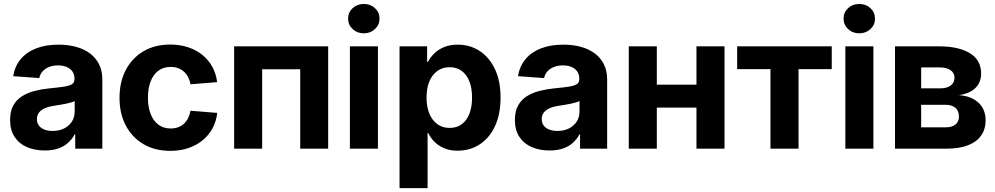

<svg xmlns="http://www.w3.org/2000/svg" viewBox="-20 -769 5148 993"><path d="M211.4 9.3Q159.7 9.3 119.1 -8.3Q78.6 -25.9 55.4 -61Q32.2 -96.2 32.2 -148.4Q32.2 -193.4 48.6 -223.1Q64.9 -252.9 93.5 -271Q122.1 -289.1 158.7 -298.6Q195.3 -308.1 235.4 -312Q282.7 -316.4 311 -320.8Q339.4 -325.2 352.3 -333.7Q365.2 -342.3 365.2 -359.4V-362.3Q365.2 -383.3 355.2 -398.4Q345.2 -413.6 326.2 -422.1Q307.1 -430.7 280.3 -430.7Q252.9 -430.7 232.4 -422.1Q211.9 -413.6 199.5 -398.9Q187 -384.3 183.1 -365.2L48.3 -375Q56.2 -425.8 86.4 -462.4Q116.7 -499 166.5 -518.6Q216.3 -538.1 282.7 -538.1Q331.5 -538.1 373 -526.9Q414.6 -515.6 445.1 -492.9Q475.6 -470.2 492.4 -436.5Q509.3 -402.8 509.3 -357.4V0H369.1V-74.2H366.2Q352.5 -48.8 331.5 -30Q310.5 -11.2 281 -1Q251.5 9.3 211.4 9.3ZM252 -91.8Q286.6 -91.8 312.3 -105Q337.9 -118.2 352.1 -140.6Q366.2 -163.1 366.2 -191.4V-246.6Q359.9 -242.7 348.1 -239.3Q336.4 -235.8 321.8 -232.7Q307.1 -229.5 291.3 -227.1Q275.4 -224.6 260.3 -222.2Q234.9 -218.8 214.6 -210.4Q194.3 -202.1 182.6 -188Q170.9 -173.8 170.9 -152.8Q170.9 -133.3 181.2 -119.6Q191.4 -106 209.7 -98.9Q228 -91.8 252 -91.8Z M860.8 11.2Q781.2 11.2 722.2 -23.4Q663.1 -58.1 630.6 -119.9Q598.1 -181.6 598.1 -263.2Q598.1 -345.2 630.6 -407.2Q663.1 -469.2 722.2 -503.9Q781.2 -538.6 860.8 -538.6Q910.6 -538.6 952.6 -524.7Q994.6 -510.7 1026.4 -485.1Q1058.1 -459.5 1077.9 -423.8Q1097.7 -388.2 1103 -344.2L965.3 -333Q961.4 -353.5 953.1 -369.9Q944.8 -386.2 931.6 -398.2Q918.5 -410.2 901.1 -416.5Q883.8 -422.9 862.3 -422.9Q825.2 -422.9 798.8 -403.1Q772.5 -383.3 758.8 -347.4Q745.1 -311.5 745.1 -263.7Q745.1 -215.8 758.8 -180.2Q772.5 -144.5 798.8 -124.5Q825.2 -104.5 862.3 -104.5Q883.8 -104.5 901.1 -110.8Q918.5 -117.2 931.4 -129.2Q944.3 -141.1 952.9 -158.2Q961.4 -175.3 965.3 -196.3L1103.5 -185.1Q1098.6 -141.1 1079.1 -105.2Q1059.6 -69.3 1027.6 -43.2Q995.6 -17.1 953.4 -2.9Q911.1 11.2 860.8 11.2Z M1677.2 -529.3V0H1532.7V-410.6H1335.9V0H1190.9V-529.3Z M1789.6 0V-529.3H1934.6V0ZM1861.8 -596.7Q1827.1 -596.7 1803.7 -618.7Q1780.3 -640.6 1780.3 -672.9Q1780.3 -705.1 1803.7 -726.8Q1827.1 -748.5 1861.3 -748.5Q1896 -748.5 1919.4 -726.8Q1942.9 -705.1 1942.9 -672.9Q1942.9 -640.6 1919.4 -618.7Q1896 -596.7 1861.8 -596.7Z M2046.4 204.1V-529.3H2189V-449.2H2193.4Q2206.5 -474.1 2227.5 -494.1Q2248.5 -514.2 2278.3 -526.1Q2308.1 -538.1 2347.2 -538.1Q2410.6 -538.1 2460.7 -505.4Q2510.7 -472.7 2539.8 -411.4Q2568.8 -350.1 2568.8 -264.6Q2568.8 -179.2 2540.5 -117.7Q2512.2 -56.2 2461.9 -22.9Q2411.6 10.3 2346.2 10.3Q2307.6 10.3 2278.1 -2Q2248.5 -14.2 2227.8 -34.9Q2207 -55.7 2194.3 -81.5H2191.4V204.1ZM2305.7 -107.4Q2342.3 -107.4 2368.2 -126.5Q2394 -145.5 2407.7 -180.9Q2421.4 -216.3 2421.4 -264.6Q2421.4 -313 2407.7 -347.9Q2394 -382.8 2368.2 -402.1Q2342.3 -421.4 2305.7 -421.4Q2268.6 -421.4 2241.7 -401.9Q2214.8 -382.3 2200.4 -347.4Q2186 -312.5 2186 -264.6Q2186 -217.3 2200.4 -181.9Q2214.8 -146.5 2241.9 -127Q2269 -107.4 2305.7 -107.4Z M2822.3 9.3Q2770.5 9.3 2730 -8.3Q2689.5 -25.9 2666.3 -61Q2643.1 -96.2 2643.1 -148.4Q2643.1 -193.4 2659.4 -223.1Q2675.8 -252.9 2704.3 -271Q2732.9 -289.1 2769.5 -298.6Q2806.2 -308.1 2846.2 -312Q2893.6 -316.4 2921.9 -320.8Q2950.2 -325.2 2963.1 -333.7Q2976.1 -342.3 2976.1 -359.4V-362.3Q2976.1 -383.3 2966.1 -398.4Q2956.1 -413.6 2937 -422.1Q2918 -430.7 2891.1 -430.7Q2863.8 -430.7 2843.3 -422.1Q2822.8 -413.6 2810.3 -398.9Q2797.9 -384.3 2793.9 -365.2L2659.2 -375Q2667 -425.8 2697.3 -462.4Q2727.5 -499 2777.3 -518.6Q2827.1 -538.1 2893.6 -538.1Q2942.4 -538.1 2983.9 -526.9Q3025.4 -515.6 3055.9 -492.9Q3086.4 -470.2 3103.3 -436.5Q3120.1 -402.8 3120.1 -357.4V0H2980V-74.2H2977.1Q2963.4 -48.8 2942.4 -30Q2921.4 -11.2 2891.8 -1Q2862.3 9.3 2822.3 9.3ZM2862.8 -91.8Q2897.5 -91.8 2923.1 -105Q2948.7 -118.2 2962.9 -140.6Q2977.1 -163.1 2977.1 -191.4V-246.6Q2970.7 -242.7 2959 -239.3Q2947.3 -235.8 2932.6 -232.7Q2918 -229.5 2902.1 -227.1Q2886.2 -224.6 2871.1 -222.2Q2845.7 -218.8 2825.4 -210.4Q2805.2 -202.1 2793.5 -188Q2781.7 -173.8 2781.7 -152.8Q2781.7 -133.3 2792 -119.6Q2802.2 -106 2820.6 -98.9Q2838.9 -91.8 2862.8 -91.8Z M3622.1 -331.1V-212.4H3336.4V-331.1ZM3377 -529.3V0H3231.9V-529.3ZM3727.1 -529.3V0H3582V-529.3Z M3964.8 0V-411.6H3792.5V-529.3H4281.7V-411.6H4109.9V0Z M4352.1 0V-529.3H4497.1V0ZM4424.3 -596.7Q4389.6 -596.7 4366.2 -618.7Q4342.8 -640.6 4342.8 -672.9Q4342.8 -705.1 4366.2 -726.8Q4389.6 -748.5 4423.8 -748.5Q4458.5 -748.5 4481.9 -726.8Q4505.4 -705.1 4505.4 -672.9Q4505.4 -640.6 4481.9 -618.7Q4458.5 -596.7 4424.3 -596.7Z M4608.9 0V-529.3H4837.9Q4938 -529.3 4996.1 -493.9Q5054.2 -458.5 5054.2 -388.2Q5054.2 -344.2 5025.6 -314.9Q4997.1 -285.6 4939.9 -276.9Q4985.4 -273.4 5016.1 -255.9Q5046.9 -238.3 5062.3 -210.4Q5077.6 -182.6 5077.6 -147.5Q5077.6 -101.6 5054.7 -68.4Q5031.7 -35.2 4986.3 -17.6Q4940.9 0 4874 0ZM4744.1 -110.4H4870.1Q4903.3 -110.4 4921.4 -125Q4939.5 -139.6 4939.5 -166Q4939.5 -195.3 4921.4 -211.2Q4903.3 -227.1 4870.1 -227.1H4744.1ZM4744.1 -312H4842.3Q4877.4 -312 4897 -326.7Q4916.5 -341.3 4916.5 -367.2Q4916.5 -392.1 4895.8 -406.2Q4875 -420.4 4837.9 -420.4H4744.1Z"/></svg>

Font: Inter 24pt
Style: Bold
Weight: 700
Designer: Rasmus Andersson
Foundry: rsms
Version: Version 4.001;git-66647c0bb